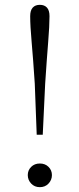

<svg xmlns="http://www.w3.org/2000/svg" viewBox="-20 -763 329 795"><path d="M145 12Q123 12 109 -3Q95 -18 95 -38Q95 -58 109 -72Q123 -86 145 -86Q167 -86 181 -72Q195 -58 195 -38Q195 -18 181 -3Q167 12 145 12ZM145 -743Q164 -743 174.5 -731.5Q185 -720 185 -696Q185 -656 179.5 -589Q174 -522 167 -416L157 -205H132L124 -416Q117 -522 111 -589Q105 -656 105 -696Q105 -720 115.5 -731.5Q126 -743 145 -743Z"/></svg>

Font: Noto Serif HK ExtraLight ExtraLight
Style: Regular
Weight: 250
Version: Version 2.003-H1;hotconv 1.1.1;makeotfexe 2.6.0